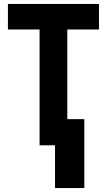

<svg xmlns="http://www.w3.org/2000/svg" viewBox="-20 -734 540 970"><path d="M406 216V-132H320V-585H480V-714H20V-585H180V0H258V216Z"/></svg>

Font: Noto Sans Mono UI Condensed ExtraBold
Style: Regular
Weight: 800
Width: 3
Designer: Monotype Design team
Foundry: Monotype Imaging Inc.
Version: 1.000